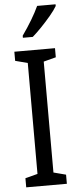

<svg xmlns="http://www.w3.org/2000/svg" viewBox="-62 -975 407 1007"><g transform="rotate(-5 141.5 -471.5)"><path d="M248 0H34V-48L99 -65V-649L34 -666V-714H248V-666L183 -649V-65L248 -48ZM271 -934Q259 -913 235 -884.5Q211 -856 184.5 -828.5Q158 -801 137 -783H85V-794Q143 -876 174 -943H271Z"/></g></svg>

Font: Noto Sans Gurmukhi ExtraCondensed
Style: Regular
Weight: 400
Width: 2
Designer: Jelle Bosma - Monotype Design Team
Foundry: Monotype Imaging Inc.
Version: Version 2.004; ttfautohint (v1.8.4.7-5d5b)